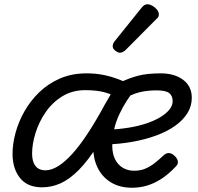

<svg xmlns="http://www.w3.org/2000/svg" viewBox="-20 -864 933 903"><path d="M39 -141Q39 -187 53 -239Q67 -291 95 -340.5Q123 -390 165 -430.5Q207 -471 262.5 -495Q318 -519 387 -519Q428 -519 464.5 -512Q501 -505 539 -490.5Q577 -476 623 -451Q574 -397 541 -326Q508 -255 508 -178Q508 -142 521 -115.5Q534 -89 557.5 -75Q581 -61 611 -61Q641 -61 664 -71Q687 -81 708 -97.5Q729 -114 750 -134Q764 -146 777 -144Q790 -142 801 -131Q814 -119 816.5 -105.5Q819 -92 805 -79Q772 -44 738.5 -22.5Q705 -1 671 9Q637 19 601 19Q543 19 501.5 -6.5Q460 -32 439 -75.5Q418 -119 418 -175Q418 -227 435.5 -281Q453 -335 479 -382.5Q505 -430 529 -465L541 -401Q513 -418 475 -429Q437 -440 381 -440Q320 -440 273 -411Q226 -382 194.5 -336Q163 -290 147 -238.5Q131 -187 131 -142Q131 -116 138.5 -98Q146 -80 160 -71.5Q174 -63 194 -63Q222 -63 253.5 -82.5Q285 -102 320 -140.5Q355 -179 394 -238.5Q433 -298 476 -378L541 -366Q486 -255 439.5 -181Q393 -107 349.5 -63.5Q306 -20 264 -1.5Q222 17 178 17Q109 17 74 -27Q39 -71 39 -141ZM882 -404Q882 -365 861.5 -332Q841 -299 804 -272.5Q767 -246 715.5 -227Q664 -208 602.5 -197Q541 -186 470 -184L489 -254Q539 -256 585 -263.5Q631 -271 668.5 -283.5Q706 -296 734 -313Q762 -330 777 -349Q792 -368 792 -388Q792 -414 775.5 -426.5Q759 -439 716 -439Q672 -439 634 -429.5Q596 -420 558 -395L545 -476Q585 -496 628 -507.5Q671 -519 736 -519Q801 -519 841.5 -488.5Q882 -458 882 -404ZM544 -616Q535 -616 522.5 -625.5Q510 -635 510 -646Q510 -653 512.5 -659Q515 -665 520 -671L643 -824Q652 -836 659 -840Q666 -844 674 -844Q684 -844 696.5 -837Q709 -830 718 -819Q727 -808 727 -796Q727 -788 723.5 -783Q720 -778 714 -773L573 -631Q558 -616 544 -616Z"/></svg>

Font: Playwrite BE VLG
Style: Regular
Weight: 400
Designer: Veronika Burian, José Scaglione
Foundry: TypeTogether
Version: Version 1.002